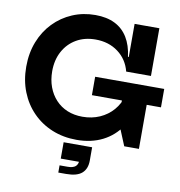

<svg xmlns="http://www.w3.org/2000/svg" viewBox="-103 -866 1118 1191"><g transform="rotate(10 456.0 -270.0)"><path d="M420 12Q336 12 265.2 -17Q194.5 -46 142.8 -98.8Q91 -151.5 62.5 -223.5Q34 -295.5 34 -381.5Q34 -467.5 62 -538.8Q90 -610 140.2 -662Q190.5 -714 257.5 -742.5Q324.5 -771 402 -771Q473.5 -771 524.5 -745.8Q575.5 -720.5 605.8 -671.2Q636 -622 645 -550.5H681.5L650 -458.5Q631 -533 571.8 -577.2Q512.5 -621.5 429 -621.5Q360.5 -621.5 308.5 -591.2Q256.5 -561 227 -506.8Q197.5 -452.5 197.5 -381.5Q197.5 -327.5 214.2 -282.2Q231 -237 261.8 -204Q292.5 -171 335.2 -153.2Q378 -135.5 430.5 -135.5Q490 -135.5 539.2 -157.2Q588.5 -179 622.8 -218.5Q657 -258 672 -311L762 -294.5Q745.5 -196.5 699.8 -128Q654 -59.5 583 -23.8Q512 12 420 12ZM718.5 0 655 -154V-368H811V0ZM466 -277.5V-393.5H901V-277.5ZM650 -458.5V-759H806V-458.5ZM344 40.5H523.5V117.5L475 143.5H344ZM459.5 84 523.5 79.5V124.5Q523.5 176.5 492.5 204Q461.5 231.5 393.5 231.5H344V186H393.5Q428 186 443.8 172.8Q459.5 159.5 459.5 132.5Z"/></g></svg>

Font: Hepta Slab
Style: Bold
Weight: 700
Designer: Michael LaGattuta
Foundry: Michael LaGattuta
Version: Version 1.100